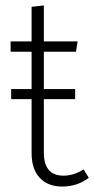

<svg xmlns="http://www.w3.org/2000/svg" viewBox="-20 -674 346 705"><path d="M306 -21Q263 11 209 11Q156 11 126 -21Q96 -53 96 -112V-310H21V-347H96V-484H19V-522H96V-649L141 -654V-522H265L259 -484H141V-347H256V-310H141V-114Q141 -29 213 -29Q251 -29 287 -52Z"/></svg>

Font: Fira Sans Condensed ExtraLight
Style: Regular
Weight: 275
Width: 3
Designer: Carrois Corporate & Edenspiekermann AG
Foundry: Carrois Corporate GbR & Edenspiekermann AG
Version: Version 4.203